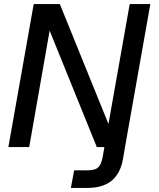

<svg xmlns="http://www.w3.org/2000/svg" viewBox="-20 -720 777 940"><path d="M327 200H408C501 200 564 160 582 59L594 -11L716 -700H615L511 -113L273 -700H145L21 0H123L223 -570L454 0H491L484 42C473 104 455 114 400 114H343Z"/></svg>

Font: Uncut Sans Medium
Style: Italic
Weight: 500
Italic angle: -10°
Designer: Kasper Nordkvist
Foundry: Uncut Type
Version: Version 1.111;FEAKit 1.0